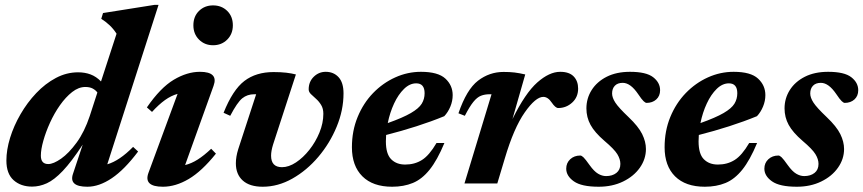

<svg xmlns="http://www.w3.org/2000/svg" viewBox="-20 -732 3444 766"><path d="M531 -127.5Q476.5 -55 426 -21Q375.5 13 328.5 13Q254 13 271 -38L310 -155Q265 -86.5 230.5 -50.2Q196 -14 166.8 -0.8Q137.5 12.5 108 12.5Q63 12.5 34.2 -13.2Q5.5 -39 5.5 -91.5Q5.5 -134 20.2 -182Q35 -230 61.8 -276.2Q88.5 -322.5 124.5 -360.5Q160.5 -398.5 203 -421Q245.5 -443.5 291.5 -443.5Q319 -443.5 341.5 -435Q364 -426.5 383 -407L445 -597.5Q432.5 -617 417 -631.5Q401.5 -646 384 -657L391 -680L596 -712.5H612.5L408 -76.5Q456.5 -90.5 511 -146ZM143 -111Q143 -77.5 172.5 -77.5Q193 -77.5 223.8 -99Q254.5 -120.5 285.8 -163.2Q317 -206 338 -269L368.5 -363Q361.5 -372.5 349.8 -378.8Q338 -385 320.5 -385Q293.5 -385 267.8 -364.8Q242 -344.5 219.2 -312.2Q196.5 -280 179.5 -242.5Q162.5 -205 152.8 -170.2Q143 -135.5 143 -111Z M751.5 -631Q751.5 -666.5 774 -688.5Q796.5 -710.5 830 -710.5Q864 -710.5 886.5 -688.5Q909 -666.5 909 -631Q909 -596.5 886.5 -574Q864 -551.5 830 -551.5Q796.5 -551.5 774 -574Q751.5 -596.5 751.5 -631ZM572.5 -43 688.5 -357.5Q663 -350.5 638.2 -332.8Q613.5 -315 586.5 -285.5L566 -303.5Q620 -382 673.2 -413.8Q726.5 -445.5 777.5 -445.5Q852.5 -445.5 832 -389.5L718.5 -73.5Q743.5 -79.5 768.8 -95.5Q794 -111.5 822.5 -138.5L841.5 -119Q785 -48.5 732.8 -17.8Q680.5 13 630 13Q551.5 13 572.5 -43Z M1350.5 -359.5Q1350.5 -292.5 1323.2 -226.5Q1296 -160.5 1250 -106.2Q1204 -52 1146.5 -19.5Q1089 13 1028 13Q976 13 948.5 -11.8Q921 -36.5 921 -80.5Q921 -106.5 930.5 -137L1002 -356H994.5Q966.5 -356 946.5 -339.8Q926.5 -323.5 898.5 -270L872 -282Q908.5 -373.5 955 -409Q1001.5 -444.5 1071.5 -444.5Q1100 -444.5 1121.5 -442Q1143 -439.5 1160.5 -435L1069.5 -155.5Q1061.5 -129.5 1061.5 -111Q1061.5 -65 1105 -65Q1132 -65 1160.8 -84Q1189.5 -103 1214.2 -134.2Q1239 -165.5 1254.5 -203.2Q1270 -241 1270 -278Q1270 -299 1261.2 -313.2Q1252.5 -327.5 1240.8 -337.8Q1229 -348 1220.2 -356.8Q1211.5 -365.5 1211.5 -375.5Q1211.5 -406 1231.8 -425.8Q1252 -445.5 1279.5 -445.5Q1311 -445.5 1330.8 -424Q1350.5 -402.5 1350.5 -359.5Z M1753 -161.5Q1724.5 -93 1694 -55Q1663.5 -17 1627 -2Q1590.5 13 1544.5 13Q1467.5 13 1425.8 -28.5Q1384 -70 1384 -144.5Q1384 -210 1406.8 -265.2Q1429.5 -320.5 1468.5 -360.8Q1507.5 -401 1556.8 -423.2Q1606 -445.5 1659.5 -445.5Q1727.5 -445.5 1756.8 -418.5Q1786 -391.5 1786 -352.5Q1786 -329 1776.8 -306.8Q1767.5 -284.5 1752.5 -268.5Q1701.5 -247.5 1641.5 -228.2Q1581.5 -209 1520.5 -193.5Q1519.5 -180.5 1519.5 -168Q1519.5 -118 1540.5 -96.8Q1561.5 -75.5 1596.5 -75.5Q1634.5 -75.5 1663.5 -93.8Q1692.5 -112 1721.5 -161.5ZM1640.5 -399.5Q1614.5 -399.5 1591.8 -377.2Q1569 -355 1552.2 -319Q1535.5 -283 1527 -241Q1587.5 -262.5 1619.2 -281Q1651 -299.5 1662.5 -318.2Q1674 -337 1674 -360Q1674 -399.5 1640.5 -399.5Z M1941 -356H1933.5Q1914 -356 1898.8 -350Q1883.5 -344 1868.5 -325.5Q1853.5 -307 1834.5 -270L1809 -280Q1841.5 -375 1887 -410Q1932.5 -445 1989 -445Q2013.5 -445 2032.5 -442.8Q2051.5 -440.5 2075.5 -435L2024.5 -257Q2075.5 -360.5 2123.5 -403Q2171.5 -445.5 2215 -445.5Q2251 -445.5 2268.8 -427Q2286.5 -408.5 2286.5 -378.5Q2286.5 -344.5 2262.8 -322.8Q2239 -301 2207 -301Q2196 -301 2181 -323Q2166 -345.5 2147.5 -345.5Q2117 -345.5 2073.5 -283.5Q2030 -221.5 1994 -100L1964 0H1833Z M2295 -111.5Q2300.5 -111.5 2308 -104.2Q2315.5 -97 2332.5 -73Q2350 -48.5 2366 -39Q2382 -29.5 2398 -29.5Q2423 -29.5 2439 -42Q2455 -54.5 2455 -78Q2455 -97 2442.8 -117Q2430.5 -137 2391.5 -170Q2352.5 -203.5 2336 -233.8Q2319.5 -264 2319.5 -299.5Q2319.5 -339.5 2340.5 -372.8Q2361.5 -406 2400.5 -425.8Q2439.5 -445.5 2493.5 -445.5Q2558 -445.5 2585.8 -424Q2613.5 -402.5 2613.5 -372Q2613.5 -349 2598.2 -335.2Q2583 -321.5 2559.5 -321.5Q2555 -321.5 2547.5 -328.5Q2540 -335.5 2526 -356.5Q2495.5 -401.5 2464.5 -401.5Q2444 -401.5 2433 -390Q2422 -378.5 2422 -359Q2422 -342.5 2435 -322.5Q2448 -302.5 2487.5 -265Q2527 -227.5 2542 -197Q2557 -166.5 2557 -137.5Q2557 -97.5 2532.8 -63Q2508.5 -28.5 2465.8 -7.8Q2423 13 2368.5 13Q2300 13 2269.5 -8.5Q2239 -30 2239 -59Q2239 -82 2255 -96.8Q2271 -111.5 2295 -111.5Z M3000.5 -161.5Q2972 -93 2941.5 -55Q2911 -17 2874.5 -2Q2838 13 2792 13Q2715 13 2673.2 -28.5Q2631.5 -70 2631.5 -144.5Q2631.5 -210 2654.2 -265.2Q2677 -320.5 2716 -360.8Q2755 -401 2804.2 -423.2Q2853.5 -445.5 2907 -445.5Q2975 -445.5 3004.2 -418.5Q3033.5 -391.5 3033.5 -352.5Q3033.5 -329 3024.2 -306.8Q3015 -284.5 3000 -268.5Q2949 -247.5 2889 -228.2Q2829 -209 2768 -193.5Q2767 -180.5 2767 -168Q2767 -118 2788 -96.8Q2809 -75.5 2844 -75.5Q2882 -75.5 2911 -93.8Q2940 -112 2969 -161.5ZM2888 -399.5Q2862 -399.5 2839.2 -377.2Q2816.5 -355 2799.8 -319Q2783 -283 2774.5 -241Q2835 -262.5 2866.8 -281Q2898.5 -299.5 2910 -318.2Q2921.5 -337 2921.5 -360Q2921.5 -399.5 2888 -399.5Z M3085.5 -111.5Q3091 -111.5 3098.5 -104.2Q3106 -97 3123 -73Q3140.5 -48.5 3156.5 -39Q3172.5 -29.5 3188.5 -29.5Q3213.5 -29.5 3229.5 -42Q3245.5 -54.5 3245.5 -78Q3245.5 -97 3233.2 -117Q3221 -137 3182 -170Q3143 -203.5 3126.5 -233.8Q3110 -264 3110 -299.5Q3110 -339.5 3131 -372.8Q3152 -406 3191 -425.8Q3230 -445.5 3284 -445.5Q3348.5 -445.5 3376.2 -424Q3404 -402.5 3404 -372Q3404 -349 3388.8 -335.2Q3373.5 -321.5 3350 -321.5Q3345.5 -321.5 3338 -328.5Q3330.5 -335.5 3316.5 -356.5Q3286 -401.5 3255 -401.5Q3234.5 -401.5 3223.5 -390Q3212.5 -378.5 3212.5 -359Q3212.5 -342.5 3225.5 -322.5Q3238.5 -302.5 3278 -265Q3317.5 -227.5 3332.5 -197Q3347.5 -166.5 3347.5 -137.5Q3347.5 -97.5 3323.2 -63Q3299 -28.5 3256.2 -7.8Q3213.5 13 3159 13Q3090.5 13 3060 -8.5Q3029.5 -30 3029.5 -59Q3029.5 -82 3045.5 -96.8Q3061.5 -111.5 3085.5 -111.5Z"/></svg>

Font: Newsreader 16pt
Style: Bold Italic
Weight: 700
Italic angle: -17°
Designer: Hugues Gentile
Foundry: Production Type
Version: Version 1.003; ttfautohint (v1.8.3)